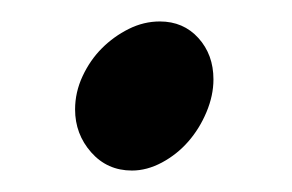

<svg xmlns="http://www.w3.org/2000/svg" viewBox="-20 -355 272 179"><path d="M50 -253Q50 -269 57 -284Q64 -299 75 -310Q86 -321 100 -328Q114 -335 129 -335Q151 -335 165 -319.5Q179 -304 179 -281Q179 -266 172.5 -250.5Q166 -235 155.5 -223Q145 -211 131 -203.5Q117 -196 103 -196Q80 -196 65 -213Q50 -230 50 -253Z"/></svg>

Font: Vermiglione SemiBold
Style: Italic
Weight: 600
Italic angle: -11°
Version: Version 1.000